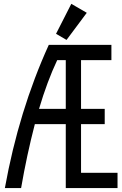

<svg xmlns="http://www.w3.org/2000/svg" viewBox="-20 -962 626 982"><path d="M4.9 0Q76.2 -395.5 229.5 -732.4H549.8V-654.3H394.5V-405.3H515.6V-327.1H394.5V-78.1H581.1V0H316.4V-327.1H158.2Q117.2 -169.4 87.9 0ZM316.4 -405.3V-654.3H272.5Q220.7 -544.4 179.7 -405.3ZM344.7 -942.4 423.8 -896.5 320.3 -757.8 266.6 -789.1Z"/></svg>

Font: Consola Mono
Style: Book
Weight: 400
Monospace: yes
Designer: Wojciech Kalinowski "wmk69" (wmk69@o2.pl)
Foundry: Wojciech Kalinowski "wmk69" (wmk69@o2.pl)
Version: Version 2.1.0